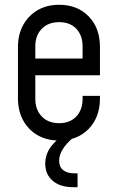

<svg xmlns="http://www.w3.org/2000/svg" viewBox="-20 -575 489 802"><path d="M227 12Q176 12 137.5 -10Q99 -32 77 -71.8Q55 -111.5 55 -164.5V-379Q55 -431 77 -470.8Q99 -510.5 137.5 -532.8Q176 -555 227 -555Q303.5 -555 350.5 -506.5Q397.5 -458 397.5 -379V-260.5H113V-330.5H325V-381.5Q325 -427 298.8 -454.8Q272.5 -482.5 227 -482.5Q181.5 -482.5 154.5 -454.8Q127.5 -427 127.5 -381.5V-162Q127.5 -116.5 154.5 -88.5Q181.5 -60.5 227 -60.5Q272.5 -60.5 298.8 -88.5Q325 -116.5 325 -162V-174.5H397.5V-164.5Q397.5 -85.5 350.5 -36.8Q303.5 12 227 12ZM287 207Q231.5 207 200.2 180.2Q169 153.5 169 108.5Q169 67 196 33.5Q223 0 272.5 -28.5H286V0Q258 23 242.5 47.5Q227 72 227 96Q227 122 243.8 135.5Q260.5 149 290 149H304V207Z"/></svg>

Font: Mohave Light
Style: Regular
Weight: 400
Version: Version 2.003